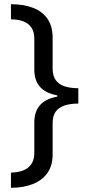

<svg xmlns="http://www.w3.org/2000/svg" viewBox="-20 -734 420 912"><path d="M32 86Q67 85 91.5 75Q116 65 129.5 44.5Q143 24 143 -8V-153Q143 -204 170 -234.5Q197 -265 252 -275V-281Q197 -291 170 -321.5Q143 -352 143 -403V-549Q143 -582 130 -602Q117 -622 92.5 -632Q68 -642 32 -642V-714Q94 -714 138 -696.5Q182 -679 206 -644Q230 -609 230 -555V-409Q230 -375 244 -354.5Q258 -334 285.5 -324.5Q313 -315 352 -315V-242Q313 -242 285.5 -232.5Q258 -223 244 -203Q230 -183 230 -149V0Q230 53 205 88Q180 123 135.5 140.5Q91 158 32 158Z"/></svg>

Font: Noto Sans Khmer UI
Style: Regular
Weight: 400
Designer: Danh Hong and the Monotype Design Team
Foundry: Monotype Imaging Inc.
Version: Version 2.002